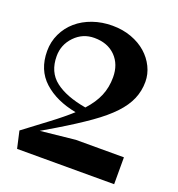

<svg xmlns="http://www.w3.org/2000/svg" viewBox="-137 -875 913 987"><g transform="rotate(20 319.5 -381.5)"><path d="M66 0 45 -93 175 -191Q207 -215 234.5 -237.5Q262 -260 284 -280Q173 -301 106 -362Q39 -423 39 -526Q39 -577 60 -621Q81 -665 117.5 -696.5Q154 -728 204 -745.5Q254 -763 311 -763Q368 -763 415.5 -745.5Q463 -728 496.5 -698.5Q530 -669 549 -630Q568 -591 568 -549Q568 -499 549 -454.5Q530 -410 489 -366.5Q448 -323 381.5 -276Q315 -229 220 -172L144 -127L334 -147H597V0ZM94 -518Q94 -431 153.5 -385Q213 -339 323 -320Q365 -366 384.5 -412.5Q404 -459 404 -514Q404 -585 361 -628.5Q318 -672 245 -672Q182 -672 138 -626.5Q94 -581 94 -518Z"/></g></svg>

Font: Trickster
Style: Regular
Weight: 400
Designer: Jean-Baptiste Morizot
Foundry: Jean-Baptiste Morizot
Version: Version 2.000;PS 2.0;hotconv 1.0.88;makeotf.lib2.5.647800